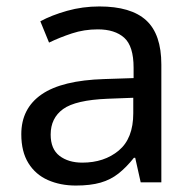

<svg xmlns="http://www.w3.org/2000/svg" viewBox="-20 -565 601 595"><path d="M288 -545Q386 -545 433 -502Q480 -459 480 -365V0H416L399 -76H395Q372 -47 347.5 -27.5Q323 -8 291.5 1Q260 10 215 10Q167 10 128.5 -7Q90 -24 68 -59.5Q46 -95 46 -149Q46 -229 109 -272.5Q172 -316 303 -320L394 -323V-355Q394 -422 365 -448Q336 -474 283 -474Q241 -474 203 -461.5Q165 -449 132 -433L105 -499Q140 -518 188 -531.5Q236 -545 288 -545ZM314 -259Q214 -255 175.5 -227Q137 -199 137 -148Q137 -103 164.5 -82Q192 -61 235 -61Q303 -61 348 -98.5Q393 -136 393 -214V-262Z"/></svg>

Font: hexutamil05
Style: Book
Weight: 400
Designer: Jelle Bosma - Monotype Design Team
Foundry: Monotype Imaging Inc.
Version: Version 2.003